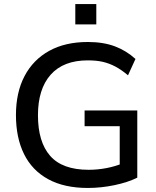

<svg xmlns="http://www.w3.org/2000/svg" viewBox="-20 -922 775 951"><path d="M415 9Q298 9 218.5 -34.5Q139 -78 99 -159Q59 -240 59 -352Q59 -464 101.5 -545Q144 -626 223.5 -670Q303 -714 415 -714Q492 -714 549 -692.5Q606 -671 651 -630L614 -549Q582 -576 552 -592Q522 -608 490 -615.5Q458 -623 415 -623Q294 -623 231 -552Q168 -481 168 -351Q168 -219 228.5 -150Q289 -81 419 -81Q464 -81 508 -89.5Q552 -98 593 -115L573 -66V-297H399V-375H660V-42Q614 -19 547.5 -5Q481 9 415 9ZM353 -801V-902H457V-801Z"/></svg>

Font: Mulish ExtraLight SemiBold
Style: Regular
Weight: 600
Version: Version 3.603